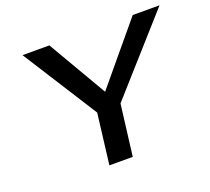

<svg xmlns="http://www.w3.org/2000/svg" viewBox="-112 -792 1025 935"><g transform="rotate(-20 400.0 -324.5)"><path d="M800 -649H661L407 -344L229 -649H90L336 -262L304 0H425L458 -265Z"/></g></svg>

Font: Gamestation Extended
Style: Italic
Weight: 400
Width: 7
Designer: Jonas Hecksher
Foundry: Jonas Hecksher, Playtypeª, e-types AS
Version: Version 1.003